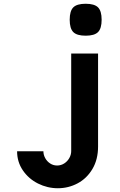

<svg xmlns="http://www.w3.org/2000/svg" viewBox="-20 -835 640 1022"><path d="M284 46Q304.5 46 321.8 35Q339 24 349 6.2Q359 -11.5 359 -31V-550H502V-55Q502 14 472 64.5Q442 115 393 141Q344 167 288 167Q232.5 167 182.5 142Q132.5 117 101.8 72Q71 27 71 -30H211Q211 -11 220.5 6.5Q230 24 246.8 35Q263.5 46 284 46ZM351 -730Q351 -776.5 370.2 -795.8Q389.5 -815 436 -815Q482.5 -815 501.8 -795.8Q521 -776.5 521 -730Q521 -683.5 501.8 -664.2Q482.5 -645 436 -645Q389.5 -645 370.2 -664.2Q351 -683.5 351 -730Z"/></svg>

Font: JuliaMono Black
Style: Regular
Weight: 900
Monospace: yes
Designer: cormullion
Foundry: corm
Version: Version 0.054; ttfautohint (v1.8.4)